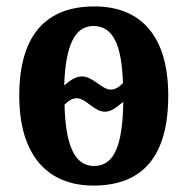

<svg xmlns="http://www.w3.org/2000/svg" viewBox="-20 -568 585 598"><path d="M271 10C425 10 504 -82 504 -270C504 -457 418 -548 274 -548C122 -548 40 -457 40 -270C40 -82 130 10 271 10ZM325 -289C297 -289 269 -330 236 -330C216 -330 200 -319 180 -302C184 -425 212 -487 271 -487C333 -487 359 -427 363 -309C350 -296 338 -289 325 -289ZM273 -51C212 -51 184 -116 181 -242C194 -255 206 -262 219 -262C248 -262 273 -220 307 -220C326 -220 342 -233 364 -251C362 -120 338 -51 273 -51Z"/></svg>

Font: Noto Serif Condensed
Style: Bold
Weight: 700
Width: 3
Designer: Monotype Design Team
Foundry: Monotype Imaging Inc.
Version: Version 2.015